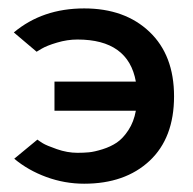

<svg xmlns="http://www.w3.org/2000/svg" viewBox="-20 -426 463 461"><path d="M182.1 -405.8Q279.8 -405.8 338.9 -349.6Q397.9 -293.5 397.9 -194.8Q397.9 -94.7 339.1 -39.8Q280.3 15.1 182.1 15.1Q135.3 15.1 91.3 -1Q47.4 -17.1 14.2 -44.9L69.8 -90.8Q74.2 -87.4 82.8 -82Q91.3 -76.7 116.5 -67.9Q141.6 -59.1 166 -59.1Q180.7 -59.1 193.6 -60.3Q206.5 -61.5 226.1 -67.6Q245.6 -73.7 260.5 -83.7Q275.4 -93.8 288.3 -113.5Q301.3 -133.3 306.2 -160.2H110.8V-230H306.2Q288.1 -331.1 166 -331.1Q141.6 -331.1 116.9 -323.7Q92.3 -316.4 80.1 -309.1L67.9 -301.8L13.2 -348.1Q82 -405.8 182.1 -405.8Z"/></svg>

Font: Neutral Grotesk
Style: Regular
Weight: 400
Designer: Nawras Khrais
Foundry: Nawras Khrais
Version: Version 1.000;PS 001.000;hotconv 1.0.88;makeotf.lib2.5.64775